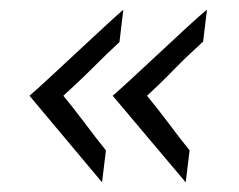

<svg xmlns="http://www.w3.org/2000/svg" viewBox="-20 -439 494 397"><path d="M364 -62 213 -241Q227 -253 254 -278Q281 -303 310 -330Q339 -357 366 -382Q393 -407 408 -419L400 -353Q388 -342 372.5 -327.5Q357 -313 341.5 -297Q326 -281 311 -266.5Q296 -252 284 -241Q293 -230 304.5 -215.5Q316 -201 328 -185Q340 -169 351.5 -154Q363 -139 372 -128ZM191 -62 41 -241Q55 -253 82 -278Q109 -303 138 -330Q167 -357 194 -382Q221 -407 235 -419L227 -352Q215 -341 200 -326.5Q185 -312 169.5 -296.5Q154 -281 138.5 -266.5Q123 -252 111 -241Q120 -230 131.5 -215.5Q143 -201 155 -185Q167 -169 178.5 -154Q190 -139 199 -128Z"/></svg>

Font: Josefin Sans
Style: Italic
Weight: 400
Italic angle: -7.5°
Designer: Santiago Orozco
Foundry: Typemade